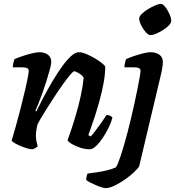

<svg xmlns="http://www.w3.org/2000/svg" viewBox="-20 -769 902 989"><path d="M147 0Q136 0 119 -5Q102 -10 84.5 -17.5Q67 -25 54.5 -32.5Q42 -40 40 -45Q48 -71 60 -113.5Q72 -156 85 -206.5Q98 -257 109 -304Q114 -326 118.5 -346.5Q123 -367 125.5 -382Q128 -397 128 -402Q128 -414 120 -418Q112 -422 97 -422H46Q46 -433 49 -445Q52 -457 54 -464Q69 -471 94 -479.5Q119 -488 144 -494Q169 -500 182 -500Q210 -500 227 -487Q244 -474 244 -449Q244 -438 237 -412Q230 -386 220 -354Q210 -322 198.5 -290Q187 -258 177 -233Q167 -208 162 -199L167 -195Q184 -230 205.5 -270.5Q227 -311 251 -351.5Q275 -392 299 -425.5Q323 -459 345.5 -479.5Q368 -500 386 -500Q402 -500 424 -491Q446 -482 468 -469Q490 -456 505.5 -443.5Q521 -431 522 -425Q522 -388 514 -343.5Q506 -299 493.5 -253.5Q481 -208 468.5 -169.5Q456 -131 446.5 -105Q437 -79 435 -73L447 -66Q457 -76 472 -96Q487 -116 503 -138.5Q519 -161 529 -177Q538 -177 547.5 -172.5Q557 -168 559 -163Q554 -142 541 -114.5Q528 -87 510.5 -60.5Q493 -34 475 -17Q457 0 442 0Q418 0 392.5 -8.5Q367 -17 349 -28Q331 -39 328 -47Q333 -60 345 -95Q357 -130 371 -177.5Q385 -225 396 -275.5Q407 -326 411 -369Q405 -379 395 -386Q385 -393 376 -397.5Q367 -402 362 -402Q357 -402 340.5 -382.5Q324 -363 302 -332Q280 -301 256 -264Q232 -227 210 -192Q188 -157 174 -130Q170 -116 167.5 -100.5Q165 -85 165 -70Q165 -56 167.5 -42.5Q170 -29 174 -15Q170 -11 162.5 -6.5Q155 -2 147 0ZM524 200Q517 200 502.5 195.5Q488 191 472 184Q456 177 442.5 170Q429 163 424 158Q424 149 426.5 138Q429 127 431 125Q455 122 482 118Q509 114 534.5 107.5Q560 101 577 93Q582 86 588.5 70Q595 54 603 30Q611 6 619.5 -24Q628 -54 637.5 -89.5Q647 -125 656 -164Q665 -202 673.5 -241Q682 -280 689 -315Q696 -350 700 -373.5Q704 -397 704 -402Q704 -414 696 -418Q688 -422 674 -422H621Q621 -434 624 -445.5Q627 -457 629 -464Q645 -472 669 -480Q693 -488 717 -494Q741 -500 754 -500Q785 -500 802 -486.5Q819 -473 819 -448Q819 -441 817.5 -429.5Q816 -418 813 -403Q810 -388 805 -368L697 87Q692 97 672.5 116Q653 135 626 154Q599 173 571.5 186.5Q544 200 524 200ZM755 -588Q744 -588 730.5 -603.5Q717 -619 707 -639Q697 -659 697 -674Q697 -684 710 -697Q723 -710 742.5 -722Q762 -734 780 -741.5Q798 -749 808 -749Q819 -749 831.5 -733Q844 -717 853 -696.5Q862 -676 862 -662Q862 -651 849.5 -638Q837 -625 818.5 -613.5Q800 -602 783 -595Q766 -588 755 -588Z"/></svg>

Font: Texturina Medium 12pt
Style: Bold Italic
Weight: 700
Italic angle: -11°
Version: Version 1.002